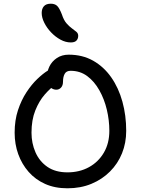

<svg xmlns="http://www.w3.org/2000/svg" viewBox="-20 -1006 760 1036"><path d="M344 10Q276 10 223.5 -13.5Q171 -37 134.5 -78.5Q98 -120 78.5 -174Q59 -228 59 -290Q59 -357 77 -411.5Q95 -466 123 -508.5Q151 -551 181.5 -580Q212 -609 237 -624.5Q262 -640 274 -640Q284 -640 292 -637Q300 -634 309 -621Q324 -599 313.5 -582Q303 -565 282 -551Q252 -531 221.5 -496Q191 -461 170.5 -410Q150 -359 150 -290Q150 -233 171.5 -184Q193 -135 236 -105.5Q279 -76 344 -76Q409 -76 460 -104Q511 -132 540.5 -182.5Q570 -233 570 -300Q570 -357 556.5 -414Q543 -471 516 -519Q489 -567 450.5 -595.5Q412 -624 361 -624Q338 -624 329 -607.5Q320 -591 320 -566Q320 -545 309.5 -533.5Q299 -522 284 -522Q271 -522 259.5 -529Q248 -536 240.5 -550.5Q233 -565 233 -585Q233 -619 246.5 -647Q260 -675 287 -693Q314 -711 351 -711Q425 -711 482.5 -678.5Q540 -646 580 -589Q620 -532 640.5 -457.5Q661 -383 661 -300Q661 -235 638.5 -179Q616 -123 573.5 -80.5Q531 -38 473 -14Q415 10 344 10ZM362 -777Q334 -777 306.5 -792Q279 -807 256 -831Q233 -855 219 -883Q205 -911 205 -936Q205 -959 217 -972.5Q229 -986 254 -986Q275 -986 287.5 -975Q300 -964 314 -928Q324 -897 339 -880Q354 -863 368 -853Q382 -843 392 -834.5Q402 -826 402 -813Q402 -797 392.5 -787Q383 -777 362 -777Z"/></svg>

Font: Shantell Sans Light
Style: Regular
Weight: 400
Version: Version 1.011;[c5ecc13dd]